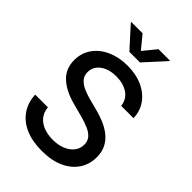

<svg xmlns="http://www.w3.org/2000/svg" viewBox="-272 -1060 1188 1188"><g transform="rotate(45 322.0 -466.0)"><path d="M324.2 11.7Q241.7 11.7 181.4 -14.4Q121.1 -40.5 87.2 -89.4Q53.2 -138.2 49.8 -206.1H161.1Q164.6 -165.5 186.8 -138.7Q209 -111.8 244.6 -98.4Q280.3 -85 323.7 -85Q370.1 -85 406.2 -99.6Q442.4 -114.3 463.1 -140.6Q483.9 -167 483.9 -202.1Q483.9 -233.4 466.3 -253.7Q448.7 -273.9 417.7 -287.6Q386.7 -301.3 345.7 -312L261.2 -334.5Q169.4 -358.9 119.4 -406Q69.3 -453.1 69.3 -527.8Q69.3 -590.8 103.3 -638.2Q137.2 -685.5 195.6 -711.4Q253.9 -737.3 327.6 -737.3Q402.8 -737.3 459.7 -711.2Q516.6 -685.1 549.1 -638.9Q581.5 -592.8 583 -533.2H475.1Q469.7 -584.5 428.7 -612.8Q387.7 -641.1 325.2 -641.1Q281.2 -641.1 248.5 -627.2Q215.8 -613.3 198 -589.1Q180.2 -564.9 180.2 -533.7Q180.2 -500.5 200.7 -479.2Q221.2 -458 251.7 -445.3Q282.2 -432.6 312.5 -424.8L383.8 -406.2Q420.9 -397 458 -381.6Q495.1 -366.2 525.9 -342.5Q556.6 -318.8 575.2 -284.2Q593.8 -249.5 593.8 -201.7Q593.8 -139.6 561.8 -91.3Q529.8 -43 469.5 -15.6Q409.2 11.7 324.2 11.7ZM251.5 -944.3 321.3 -859.4 390.6 -944.3H490.7V-940.4L367.7 -805.2H274.9L152.3 -940.4V-944.3Z"/></g></svg>

Font: Inter 16pt Medium
Style: Regular
Weight: 500
Version: Version 4.001;git-66647c0bb